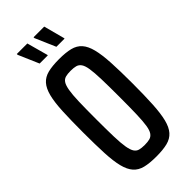

<svg xmlns="http://www.w3.org/2000/svg" viewBox="-274 -920 981 981"><g transform="rotate(-45 216.0 -429.5)"><path d="M216 8Q167 8 135 0Q103 -8 83.5 -30Q64 -52 54 -91.5Q44 -131 41 -193Q38 -255 38 -344Q38 -433 41 -495Q44 -557 54 -596.5Q64 -636 83.5 -658Q103 -680 135 -688Q167 -696 216 -696Q264 -696 296 -688Q328 -680 347.5 -658Q367 -636 377 -596.5Q387 -557 390.5 -495Q394 -433 394 -344Q394 -255 390.5 -193Q387 -131 377 -91.5Q367 -52 347.5 -30Q328 -8 296 0Q264 8 216 8ZM216 -76Q238 -76 252.5 -80Q267 -84 276.5 -97.5Q286 -111 290.5 -139.5Q295 -168 296.5 -217.5Q298 -267 298 -344Q298 -421 296.5 -470.5Q295 -520 290.5 -548.5Q286 -577 276.5 -590.5Q267 -604 252.5 -608Q238 -612 216 -612Q193 -612 178.5 -608Q164 -604 155 -590.5Q146 -577 141 -548.5Q136 -520 134.5 -470.5Q133 -421 133 -344Q133 -267 134.5 -217.5Q136 -168 141 -139.5Q146 -111 155 -97.5Q164 -84 178.5 -80Q193 -76 216 -76ZM310 -750H251L203 -861V-867H280L310 -754ZM189 -750H130L82 -861V-867H158L189 -754Z"/></g></svg>

Font: Saira ExtraCondensed SemiBold
Style: Regular
Weight: 600
Width: 2
Designer: Hector Gatti with collaboration of the Omnibus-Type team
Foundry: Omnibus-Type
Version: Version 1.101